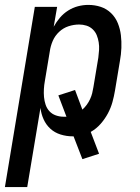

<svg xmlns="http://www.w3.org/2000/svg" viewBox="-50 -548 570 783"><path d="M-30 215 92 -520H183L169 -439Q180 -459 194.5 -476Q209 -493 228 -505Q247 -517 268 -522.5Q289 -528 310 -528Q337 -528 361 -520Q385 -512 403 -494.5Q421 -477 430.5 -453.5Q440 -430 443 -404.5Q446 -379 445 -352.5Q444 -326 439 -299L419 -179Q415 -155 408.5 -131.5Q402 -108 390 -85.5Q378 -63 360.5 -43Q343 -23 320 -10L354 79L286 101L250 8H246Q221 8 197 0.5Q173 -7 155.5 -23Q138 -39 128 -61Q118 -83 115 -108L61 215ZM209 -72H221L188 -159L256 -181L286 -101Q296 -110 304 -121Q312 -132 317.5 -144Q323 -156 326 -168Q329 -180 331 -193L351 -313Q353 -328 354 -344Q355 -360 352.5 -375.5Q350 -391 344.5 -404.5Q339 -418 328 -428.5Q317 -439 302.5 -443.5Q288 -448 273 -448Q251 -448 229.5 -441Q208 -434 191 -418Q174 -402 165 -381Q156 -360 153 -338L133 -218Q130 -202 129 -185Q128 -168 129.5 -152Q131 -136 136 -121Q141 -106 151.5 -94.5Q162 -83 177.5 -77.5Q193 -72 209 -72Z"/></svg>

Font: Iosevka Term Curly Medium
Style: Italic
Weight: 500
Italic angle: -9°
Designer: Belleve Invis
Foundry: Belleve Invis
Version: Version 32.3.0